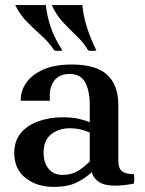

<svg xmlns="http://www.w3.org/2000/svg" viewBox="-20 -718 568 753"><path d="M192 15Q124 15 80 -20Q36 -55 36 -118Q36 -165 61 -195.5Q86 -226 129.5 -242Q173 -258 226 -258Q262 -258 287 -252.5Q312 -247 332 -239V-198Q296 -215 254 -215Q211 -215 181 -191.5Q151 -168 151 -120Q151 -79 171 -55.5Q191 -32 226 -32Q259 -32 285 -47.5Q311 -63 332 -85L340 -43Q314 -18 279 -1.5Q244 15 192 15ZM444 -307V-90Q444 -57 459 -46Q474 -35 505 -35Q508 -17 505 2Q486 6 466.5 8Q447 10 431 10Q390 10 368.5 -4Q347 -18 340 -43L332 -85V-306Q332 -362 314 -395Q296 -428 253 -428Q212 -428 191.5 -400Q171 -372 176 -323H61Q61 -362 83.5 -394Q106 -426 150.5 -445.5Q195 -465 261 -465Q357 -465 400.5 -424.5Q444 -384 444 -307ZM183 -698H303Q307 -656 320.5 -612.5Q334 -569 358 -520Q342 -517 326 -520Q308 -551 280.5 -577Q253 -603 226.5 -631.5Q200 -660 183 -698ZM40 -698H160Q164 -656 178.5 -612.5Q193 -569 225 -520Q209 -517 193 -520Q173 -551 144 -577Q115 -603 86.5 -631.5Q58 -660 40 -698Z"/></svg>

Font: Poltawski Nowy SemiBold
Style: Regular
Weight: 600
Version: Version 1.001;gftools[0.9.25]